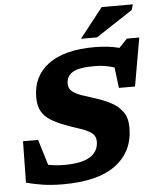

<svg xmlns="http://www.w3.org/2000/svg" viewBox="-62 -987 850 1051"><g transform="rotate(-5 363.5 -461.0)"><path d="M630.5 -264.5Q630.5 -135 533.5 -61Q436.5 13 242 13Q177.5 13 127 4.8Q76.5 -3.5 40 -13.5L43.5 -241H126.5L169.5 -100.5Q190 -96.5 212.2 -94.2Q234.5 -92 257.5 -92Q355.5 -92 400.8 -121.5Q446 -151 446 -204.5Q446 -236 420.8 -253.5Q395.5 -271 356 -283.2Q316.5 -295.5 274.5 -312Q232.5 -328 201.5 -347.5Q170.5 -367 153.5 -396.8Q136.5 -426.5 136.5 -474Q136.5 -589.5 224 -654.8Q311.5 -720 478 -720Q554.5 -720 614 -704L659 -751H727L680.5 -486H592L578 -599Q529 -616.5 469.5 -616.5Q379 -616.5 346.8 -594.5Q314.5 -572.5 314.5 -533.5Q314.5 -506.5 333.8 -490.8Q353 -475 386.2 -463.8Q419.5 -452.5 461 -439.5Q503 -426 541.8 -406.2Q580.5 -386.5 605.5 -353Q630.5 -319.5 630.5 -264.5ZM408.5 -772 536.5 -935H708L698.5 -904.5L497 -772Z"/></g></svg>

Font: Newsreader Caption
Style: Bold Italic
Weight: 700
Italic angle: -17°
Designer: Hugues Gentile
Foundry: Production Type
Version: Version 1.001